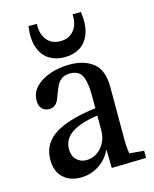

<svg xmlns="http://www.w3.org/2000/svg" viewBox="-115 -837 741 925"><g transform="rotate(-15 255.0 -375.0)"><path d="M96 -215Q163 -277 340 -296L326 -258Q237 -245 194.5 -215Q152 -185 152 -137Q152 -103 171.5 -83.5Q191 -64 221 -64Q248 -64 272 -79Q296 -94 311 -121.5Q326 -149 326 -184V-86H324Q305 -44 264 -17Q223 10 172 10Q119 10 85.5 -21Q52 -52 52 -110Q52 -174 96 -215ZM260 -530Q333 -530 377.5 -494.5Q422 -459 422 -375V-120Q422 -70 428 -42L500 -36V0L328 4L326 -86V-359Q326 -421 311 -454.5Q296 -488 251 -488Q226 -488 210.5 -477.5Q195 -467 187 -452Q179 -437 169 -411Q162 -390 156 -377.5Q150 -365 139 -356.5Q128 -348 111 -348Q89 -348 75.5 -362Q62 -376 62 -403Q62 -442 89.5 -470.5Q117 -499 162.5 -514.5Q208 -530 260 -530ZM159 -760Q156 -711 180 -680.5Q204 -650 248 -650Q292 -650 316 -680.5Q340 -711 337 -760H379Q388 -694 372 -651.5Q356 -609 323.5 -589.5Q291 -570 248 -570Q205 -570 172.5 -589.5Q140 -609 124 -651.5Q108 -694 117 -760Z"/></g></svg>

Font: Minipax
Style: Regular
Weight: 400
Designer: Raphaël Ronot
Foundry: Velvetyne Type Foundry
Version: Version 1.000